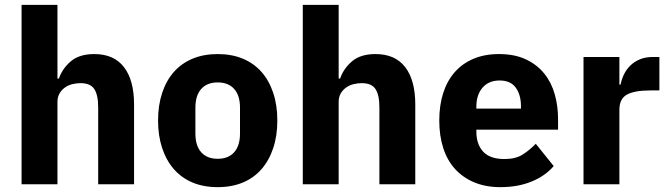

<svg xmlns="http://www.w3.org/2000/svg" viewBox="-20 -760 2762 792"><path d="M69 -740H217V-436H223Q237 -477 272 -507Q307 -537 369 -537Q450 -537 491.5 -483Q533 -429 533 -329V0H385V-317Q385 -368 369 -392.5Q353 -417 312 -417Q294 -417 277 -412.5Q260 -408 246.5 -398Q233 -388 225 -373.5Q217 -359 217 -340V0H69Z M878 12Q820 12 774.5 -7Q729 -26 697.5 -62Q666 -98 649 -149Q632 -200 632 -263Q632 -326 649 -377Q666 -428 697.5 -463.5Q729 -499 774.5 -518Q820 -537 878 -537Q936 -537 981.5 -518Q1027 -499 1058.5 -463.5Q1090 -428 1107 -377Q1124 -326 1124 -263Q1124 -200 1107 -149Q1090 -98 1058.5 -62Q1027 -26 981.5 -7Q936 12 878 12ZM878 -105Q922 -105 946 -132Q970 -159 970 -209V-316Q970 -366 946 -393Q922 -420 878 -420Q834 -420 810 -393Q786 -366 786 -316V-209Q786 -159 810 -132Q834 -105 878 -105Z M1229 -740H1377V-436H1383Q1397 -477 1432 -507Q1467 -537 1529 -537Q1610 -537 1651.5 -483Q1693 -429 1693 -329V0H1545V-317Q1545 -368 1529 -392.5Q1513 -417 1472 -417Q1454 -417 1437 -412.5Q1420 -408 1406.5 -398Q1393 -388 1385 -373.5Q1377 -359 1377 -340V0H1229Z M2044 12Q1984 12 1937 -7.5Q1890 -27 1857.5 -62.5Q1825 -98 1808.5 -149Q1792 -200 1792 -263Q1792 -325 1808 -375.5Q1824 -426 1855.5 -462Q1887 -498 1933 -517.5Q1979 -537 2038 -537Q2103 -537 2149.5 -515Q2196 -493 2225.5 -456Q2255 -419 2268.5 -370.5Q2282 -322 2282 -269V-225H1945V-217Q1945 -165 1973 -134.5Q2001 -104 2061 -104Q2107 -104 2136 -122.5Q2165 -141 2190 -167L2264 -75Q2229 -34 2172.5 -11Q2116 12 2044 12ZM2041 -428Q1996 -428 1970.5 -398.5Q1945 -369 1945 -320V-312H2129V-321Q2129 -369 2107.5 -398.5Q2086 -428 2041 -428Z M2387 0V-525H2535V-411H2540Q2544 -433 2554 -453.5Q2564 -474 2580.5 -490Q2597 -506 2620 -515.5Q2643 -525 2674 -525H2700V-387H2663Q2598 -387 2566.5 -370Q2535 -353 2535 -307V0Z"/></svg>

Font: IBMPlexSans-Bold
Style: Bold
Weight: 700
Designer: Mike Abbink, Paul van der Laan, Pieter van Rosmalen
Foundry: Bold Monday
Version: Version 3.1